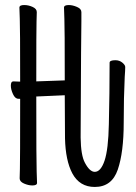

<svg xmlns="http://www.w3.org/2000/svg" viewBox="-20 -725 540 762"><path d="M300 -179Q301 -108 317 -79Q336 -43 356 -43Q380 -43 395 -87.5Q410 -132 412 -232Q415 -357 415 -476Q415 -486 438 -486Q454 -486 465.5 -476.5Q477 -467 477 -459Q477 -446 475 -420Q471 -338 471 -238Q471 -121 447.5 -52Q424 17 356 17Q296 17 267 -37Q240 -88 238 -176L237 -347L124 -342Q124 -74 125.5 -45Q127 -16 127 1Q127 11 108 11Q93 11 75.5 3.5Q58 -4 58 -17Q58 -29 59 -55Q60 -81 60 -332H61Q61 -333 53 -333Q40 -333 31.5 -351.5Q23 -370 23 -385Q23 -402 33 -402L60 -401Q60 -621 58.5 -649.5Q57 -678 57 -695Q57 -705 76 -705Q93 -705 109.5 -697.5Q126 -690 126 -677Q126 -665 125 -639.5Q124 -614 124 -402L237 -406Q237 -621 235.5 -649.5Q234 -678 234 -695Q234 -705 253 -705Q268 -705 285.5 -697.5Q303 -690 303 -677V-640Q302 -617 300 -179Z"/></svg>

Font: Moon Stars Kai T HW
Style: Regular
Weight: 400
Designer: GuiWonder
Version: Version 1.101